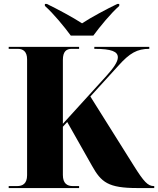

<svg xmlns="http://www.w3.org/2000/svg" viewBox="-20 -951 800 971"><path d="M338 -771H452C485 -816 540 -883 583 -921V-931H573C521 -906 440 -863 395 -833C349 -863 269 -906 217 -931H207V-921C250 -883 305 -816 338 -771ZM24 0H380V-10H348C320 -10 298 -23 298 -66V-310L320 -334L445 -113C492 -29 527 0 675 0H760V-10H758C728 -10 708 -31 656 -114L437 -463L578 -618C636 -683 674 -704 735 -704V-714H457V-704C545 -704 576 -690 576 -661C576 -638 554 -607 518 -567L298 -325V-648C298 -691 316 -704 343 -704H380V-714H24V-704H70C96 -704 117 -691 117 -651V-65C117 -22 94 -10 67 -10H24Z"/></svg>

Font: Noto Serif Display ExtraBold
Style: Regular
Weight: 800
Designer: Monotype Design Team
Foundry: Monotype Imaging Inc.
Version: Version 2.009